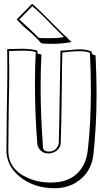

<svg xmlns="http://www.w3.org/2000/svg" viewBox="-20 -950 531 1016"><path d="M486 -656V-649Q491 -542 491 -456Q491 -283 474 -130Q462 -33 382 16Q332 46 269 46Q158 46 82 -17Q18 -71 14 -147Q14 -219 16 -363Q19 -512 19 -588Q19 -659 18 -690Q30 -690 56 -691Q85 -692 98 -692Q145 -692 179 -682Q179 -680 178 -674Q178 -669 178 -667Q182 -666 188 -664Q196 -663 199 -662Q195 -587 195 -484Q195 -339 208 -164V-166Q213 -148 237 -148Q274 -148 288 -181Q290 -186 291 -190V-188Q293 -230 298 -572Q299 -634 300 -682Q318 -682 349 -685Q382 -689 403 -689Q446 -688 466 -676V-664Q473 -662 486 -656ZM456 -669V-670Q440 -679 402 -679Q359 -679 310 -672Q308 -609 307 -479Q305 -284 301 -188Q293 -151 255 -141Q246 -138 237 -138Q195 -138 180 -177Q179 -180 178 -183Q165 -340 165 -504Q165 -600 169 -674V-675Q142 -682 102 -682Q88 -682 60 -681Q38 -680 28 -680H27L28 -679Q28 -664 28 -633Q29 -601 29 -585Q29 -511 26 -364Q24 -219 24 -147Q27 -53 126 -9Q182 16 249 16Q374 16 423 -79Q439 -111 444 -151Q461 -293 461 -476Q461 -563 456 -669ZM68 -847 150 -930Q182 -904 268 -816Q311 -771 339 -748L338 -747Q352 -733 359 -728Q313 -718 252 -718Q218 -718 198 -721Q170 -755 128 -790V-789Q106 -807 68 -847ZM151 -917 82 -847 83 -846Q90 -839 117 -815Q174 -763 184 -750Q196 -748 232 -748Q298 -748 318 -754Q302 -769 262 -810Q182 -893 151 -917Z"/></svg>

Font: Londrina Shadow
Style: Regular
Weight: 400
Designer: Marcelo Magalhaes
Foundry: Marcelo Magalhães
Version: Version 1.001 2011